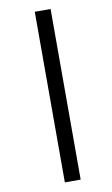

<svg xmlns="http://www.w3.org/2000/svg" viewBox="-103 -921 621 1064"><g transform="rotate(-10 207.0 -389.0)"><path d="M172.5 -869H261.5V91H172.5Z"/></g></svg>

Font: Merriweather 28pt
Style: Bold Italic
Weight: 700
Italic angle: -7.8°
Version: Version 2.101